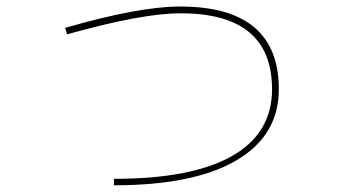

<svg xmlns="http://www.w3.org/2000/svg" viewBox="-20 -550 1040 580"><path d="M176.8 -465.8Q399.4 -530.3 524.4 -530.3Q822.3 -530.3 822.3 -280.3Q822.3 -140.6 693.8 -65.4Q565.4 9.8 324.2 9.8V-9.8Q559.6 -9.8 680.7 -78.6Q801.8 -147.5 801.8 -280.3Q801.8 -510.7 524.4 -509.8Q409.2 -509.8 182.6 -446.3Z"/></svg>

Font: Mgen+ 1m thin
Style: Regular
Weight: 100
Designer: [Source Han Sans]
Ryoko NISHIZUKA  (kana & ideographs); Paul D. Hunt (Latin, Greek & Cyrillic); Wenlong ZHANG  (bopomofo
Version: Version 1.059.20150602